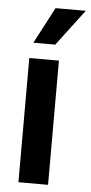

<svg xmlns="http://www.w3.org/2000/svg" viewBox="-53 -762 377 794"><g transform="rotate(5 135.5 -365.0)"><path d="M54.7 0V-515.6H177.7V0ZM65.9 -580.1 145 -730.5H270.5L156.7 -580.1Z"/></g></svg>

Font: Inter Display SemiBold
Style: Regular
Weight: 600
Designer: Rasmus Andersson
Foundry: rsms
Version: Version 4.001;git-9221beed3